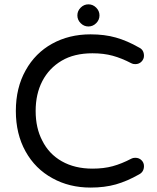

<svg xmlns="http://www.w3.org/2000/svg" viewBox="-20 -850 719 881"><path d="M220.7 -32.2Q141.6 -75.2 97.2 -155.3Q52.7 -235.4 52.7 -340.8Q52.7 -447.3 97.7 -527.3Q141.6 -606.4 219.2 -649.4Q296.9 -692.4 395.5 -692.4Q460 -692.4 511.7 -677.7Q563.5 -663.1 618.2 -631.8Q640.6 -621.1 640.6 -593.8Q640.6 -579.1 629.4 -567.4Q618.2 -555.7 600.6 -555.7Q589.8 -555.7 583 -559.6Q538.1 -583 497.1 -594.2Q456.1 -605.5 404.3 -605.5Q320.3 -605.5 262.7 -571.3Q205.1 -537.1 174.3 -478Q143.6 -418.9 143.6 -340.8Q143.6 -262.7 173.8 -205.1Q204.1 -143.6 263.7 -109.9Q323.2 -76.2 404.3 -76.2Q456.1 -76.2 497.1 -87.4Q538.1 -98.6 583 -122.1Q589.8 -126 600.6 -126Q618.2 -126 629.4 -114.7Q640.6 -103.5 640.6 -87.9Q640.6 -61.5 618.2 -49.8Q563.5 -18.6 511.7 -3.9Q460 10.7 395.5 10.7Q297.9 10.7 220.7 -32.2ZM385.7 -830.1Q406.2 -830.1 421.4 -814.9Q436.5 -799.8 436.5 -779.3Q436.5 -758.8 421.4 -743.7Q406.2 -728.5 385.7 -728.5Q365.2 -728.5 350.1 -743.7Q335 -758.8 335 -779.3Q335 -799.8 350.1 -814.9Q365.2 -830.1 385.7 -830.1Z"/></svg>

Font: jf-openhuninn-2.0
Style: Regular
Weight: 400
Designer: [Kosugi Maru]
Designed by MOTOYA      

[Varela Round]
Joe Prince (Latin component); Avraham Cornfeld (Hebrew component)
Foundry: justfont CO.,LTD.
Version: 2.0